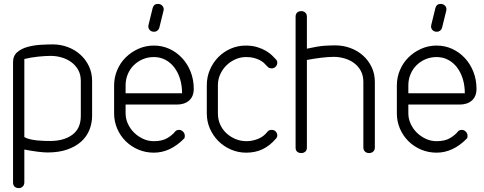

<svg xmlns="http://www.w3.org/2000/svg" viewBox="-20 -784 2487 986"><path d="M395 -368Q395 -401 381.5 -425Q368 -449 346 -465Q324 -481 296.5 -489Q269 -497 241 -497Q212 -497 174.5 -493Q137 -489 105 -481V-80Q117 -73 134 -69Q151 -65 169.5 -63Q188 -61 206 -60.5Q224 -60 238 -60Q308 -60 351.5 -92Q395 -124 395 -189ZM453 -189Q453 -151 439 -116.5Q425 -82 396.5 -56.5Q368 -31 325 -16Q282 -1 225 -1Q184 -1 105 -16V152Q105 166 96.5 174Q88 182 77 182Q63 182 55 174.5Q47 167 47 154V-465Q47 -498 69 -516.5Q91 -535 123 -543.5Q155 -552 190 -554Q225 -556 251 -556Q291 -556 327.5 -542.5Q364 -529 392 -504Q420 -479 436.5 -444.5Q453 -410 453 -368Z M625 -305H915Q915 -344 905 -377.5Q895 -411 876 -436.5Q857 -462 830 -476.5Q803 -491 770 -491Q739 -491 712.5 -479.5Q686 -468 666.5 -448.5Q647 -429 636 -402.5Q625 -376 625 -345ZM879 -108Q886 -117 900 -117Q911 -117 920 -108Q929 -99 929 -87Q929 -83 928.5 -79Q928 -75 925 -72Q854 0 770 0Q728 0 691 -15.5Q654 -31 626 -58.5Q598 -86 582 -123Q566 -160 566 -202V-345Q566 -387 582 -424.5Q598 -462 626 -489.5Q654 -517 691 -533.5Q728 -550 770 -550Q813 -550 850 -533Q887 -516 915 -486Q943 -456 959 -415.5Q975 -375 975 -328Q975 -289 951.5 -268Q928 -247 888 -247H625V-202Q625 -174 637 -148Q649 -122 669 -102.5Q689 -83 715 -71Q741 -59 770 -59Q813 -59 839.5 -75Q866 -91 879 -108ZM764 -743Q770 -764 791 -764Q805 -764 814 -754Q823 -744 820 -730L798 -641Q796 -633 788.5 -627Q781 -621 771 -621Q755 -621 747 -632Q739 -643 743 -657Z M1354 -108Q1361 -117 1375 -117Q1389 -117 1396.5 -108Q1404 -99 1404 -88Q1404 -78 1395 -70Q1366 -36 1329 -18Q1292 0 1244 0Q1203 0 1166 -16Q1129 -32 1101.5 -59.5Q1074 -87 1058 -123.5Q1042 -160 1042 -202V-346Q1042 -389 1058 -426Q1074 -463 1101 -490.5Q1128 -518 1164.5 -534Q1201 -550 1242 -550Q1275 -550 1301 -542Q1327 -534 1345.5 -523Q1364 -512 1376.5 -500Q1389 -488 1396 -480Q1404 -473 1404 -462Q1404 -451 1396 -442Q1388 -433 1375 -433Q1361 -433 1354 -442Q1353 -443 1351 -444.5Q1349 -446 1348 -447H1349Q1343 -454 1334.5 -461.5Q1326 -469 1313.5 -475.5Q1301 -482 1284 -486.5Q1267 -491 1244 -491Q1215 -491 1189 -479.5Q1163 -468 1143 -448.5Q1123 -429 1111 -402.5Q1099 -376 1099 -346V-202Q1099 -171 1110.5 -145Q1122 -119 1142.5 -100Q1163 -81 1189.5 -70Q1216 -59 1246 -59Q1275 -59 1304.5 -70.5Q1334 -82 1354 -108Z M1498 -698Q1498 -712 1506 -719.5Q1514 -727 1528 -727Q1539 -727 1547.5 -719.5Q1556 -712 1556 -698V-534Q1614 -547 1646.5 -549Q1679 -551 1702 -551Q1742 -551 1779 -537.5Q1816 -524 1844 -499Q1872 -474 1888.5 -439.5Q1905 -405 1905 -363V-26Q1905 -14 1897 -6Q1889 2 1875 2Q1862 2 1854 -6Q1846 -14 1846 -26V-363Q1846 -396 1833 -420Q1820 -444 1798.5 -460Q1777 -476 1749.5 -484Q1722 -492 1694 -492Q1667 -492 1629.5 -487.5Q1592 -483 1556 -476V-26Q1556 -12 1547.5 -5Q1539 2 1528 2Q1514 2 1506 -5Q1498 -12 1498 -26Z M2077 -305H2367Q2367 -344 2357 -377.5Q2347 -411 2328 -436.5Q2309 -462 2282 -476.5Q2255 -491 2222 -491Q2191 -491 2164.5 -479.5Q2138 -468 2118.5 -448.5Q2099 -429 2088 -402.5Q2077 -376 2077 -345ZM2331 -108Q2338 -117 2352 -117Q2363 -117 2372 -108Q2381 -99 2381 -87Q2381 -83 2380.5 -79Q2380 -75 2377 -72Q2306 0 2222 0Q2180 0 2143 -15.5Q2106 -31 2078 -58.5Q2050 -86 2034 -123Q2018 -160 2018 -202V-345Q2018 -387 2034 -424.5Q2050 -462 2078 -489.5Q2106 -517 2143 -533.5Q2180 -550 2222 -550Q2265 -550 2302 -533Q2339 -516 2367 -486Q2395 -456 2411 -415.5Q2427 -375 2427 -328Q2427 -289 2403.5 -268Q2380 -247 2340 -247H2077V-202Q2077 -174 2089 -148Q2101 -122 2121 -102.5Q2141 -83 2167 -71Q2193 -59 2222 -59Q2265 -59 2291.5 -75Q2318 -91 2331 -108ZM2216 -743Q2222 -764 2243 -764Q2257 -764 2266 -754Q2275 -744 2272 -730L2250 -641Q2248 -633 2240.5 -627Q2233 -621 2223 -621Q2207 -621 2199 -632Q2191 -643 2195 -657Z"/></svg>

Font: VDS
Style: Thin
Weight: 100
Width: 0
Designer: artmaker
Foundry: artmaker
Version: Version 1.000 2012 initial release